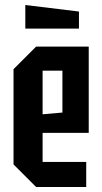

<svg xmlns="http://www.w3.org/2000/svg" viewBox="-20 -746 408 766"><path d="M34 -90V-470L124 -560H334V-216H150V-100H324V0H124ZM150 -290 229 -297V-464H150ZM295 -632H81V-726L295 -700Z"/></svg>

Font: Tektur Condensed Medium
Style: Regular
Weight: 500
Width: 3
Designer: Adam Jagosz
Foundry: Adam Jagosz
Version: Version 1.005;gftools[0.9.30]